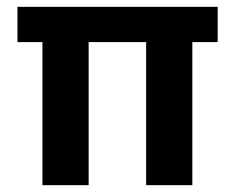

<svg xmlns="http://www.w3.org/2000/svg" viewBox="-20 -541 687 561"><path d="M104 0V-418H31V-521H616V-418H542V0H407V-418H239V0Z"/></svg>

Font: DM Sans 10pt
Style: Bold
Weight: 700
Version: Version 4.004;gftools[0.9.30]